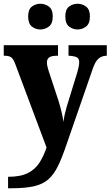

<svg xmlns="http://www.w3.org/2000/svg" viewBox="-22 -777 589 1023"><path d="M21 165Q87 165 126.5 145Q166 125 188.5 89.5Q211 54 226 9L60 -434Q49 -464 37 -472Q25 -480 3 -480H-2V-536H287V-480H283Q252 -480 240 -471Q228 -462 228 -445Q228 -435 230.5 -423.5Q233 -412 237 -400L290 -239Q300 -207 307 -176.5Q314 -146 316 -127Q319 -150 323.5 -170Q328 -190 333 -207L390 -392Q393 -402 396.5 -418.5Q400 -435 400 -445Q400 -465 387.5 -471.5Q375 -478 347 -480H343V-536H547V-480H544Q518 -479 501.5 -463.5Q485 -448 472 -410L331 -3Q308 65 286 109.5Q264 154 234.5 179.5Q205 205 158.5 215.5Q112 226 40 226H21ZM392 -620Q366 -620 346 -635.5Q326 -651 326 -689Q326 -727 346 -742Q366 -757 392 -757Q416 -757 436.5 -742Q457 -727 457 -689Q457 -651 436.5 -635.5Q416 -620 392 -620ZM193 -620Q168 -620 148 -635.5Q128 -651 128 -689Q128 -727 148 -742Q168 -757 193 -757Q218 -757 238.5 -742Q259 -727 259 -689Q259 -651 238.5 -635.5Q218 -620 193 -620Z"/></svg>

Font: Noto Serif SemiCondensed ExtraBold
Style: Regular
Weight: 800
Width: 4
Designer: Monotype Design Team
Foundry: Monotype Imaging Inc.
Version: Version 2.015